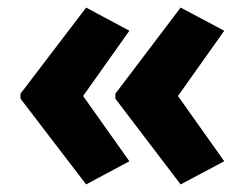

<svg xmlns="http://www.w3.org/2000/svg" viewBox="-20 -623 647 506"><path d="M34 -376V-363L207 -137L321 -198L199 -370L321 -542L207 -603ZM284 -376V-363L456 -137L571 -198L449 -370L571 -542L456 -603Z"/></svg>

Font: Noto Sans Kannada UI SemiCondensed ExtraBold
Style: Regular
Weight: 800
Width: 4
Designer: Jelle Bosma - Monotype Design Team
Foundry: Monotype Imaging Inc.
Version: Version 2.005